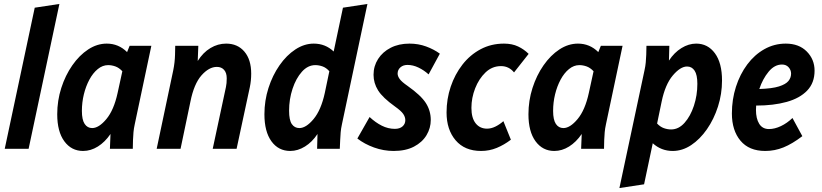

<svg xmlns="http://www.w3.org/2000/svg" viewBox="-20 -754 4168 973"><path d="M4 0 156 -715 281 -734 125 0Z M270 -175Q270 -244 290.5 -308Q311 -372 346.5 -423Q382 -474 427 -503.5Q472 -533 521 -533Q581 -533 624 -490L637 -522H747L663 -125Q658 -102 656.5 -84.5Q655 -67 654 -45L653 0H537L540 -75Q512 -34 476 -11.5Q440 11 401 11Q342 11 306 -38Q270 -87 270 -175ZM395 -192Q395 -147 409 -126Q423 -105 447 -105Q481 -105 519 -150.5Q557 -196 576 -283L600 -393Q583 -411 564.5 -417.5Q546 -424 528 -424Q500 -424 475.5 -404Q451 -384 433 -350.5Q415 -317 405 -276Q395 -235 395 -192Z M774 0 858 -398Q866 -437 867 -477L868 -522H985L982 -445Q1009 -488 1046.5 -510.5Q1084 -533 1126 -533Q1184 -533 1218.5 -492.5Q1253 -452 1253 -381Q1253 -345 1246 -312L1179 0H1058L1125 -313Q1127 -322 1128 -333Q1129 -344 1129 -357Q1129 -385 1115.5 -400Q1102 -415 1079 -415Q1039 -415 1001 -372Q963 -329 945 -239L895 0Z M1320 -175Q1320 -244 1340.5 -308Q1361 -372 1396.5 -423Q1432 -474 1477 -503.5Q1522 -533 1570 -533Q1629 -533 1671 -493L1718 -715L1842 -734L1713 -125Q1708 -102 1706.5 -84.5Q1705 -67 1704 -45L1702 0H1587L1589 -75Q1562 -34 1525.5 -11.5Q1489 11 1451 11Q1391 11 1355.5 -38Q1320 -87 1320 -175ZM1445 -193Q1445 -145 1459 -125Q1473 -105 1497 -105Q1531 -105 1569 -150.5Q1607 -196 1626 -283L1649 -393Q1633 -411 1614.5 -417.5Q1596 -424 1578 -424Q1540 -424 1510 -390.5Q1480 -357 1462.5 -304Q1445 -251 1445 -193Z M1791 -52 1853 -161Q1883 -133 1915 -117Q1947 -101 1981 -101Q2006 -101 2020 -113.5Q2034 -126 2034 -145Q2034 -161 2023.5 -176.5Q2013 -192 1982 -214Q1919 -259 1896 -296Q1873 -333 1873 -375Q1873 -419 1896 -455Q1919 -491 1960 -512Q2001 -533 2055 -533Q2100 -533 2139.5 -518.5Q2179 -504 2209 -482L2152 -377Q2129 -398 2101 -411.5Q2073 -425 2045 -425Q2023 -425 2009 -412.5Q1995 -400 1995 -381Q1995 -368 2005.5 -353.5Q2016 -339 2045 -319Q2113 -271 2138 -232Q2163 -193 2163 -146Q2163 -105 2141.5 -69Q2120 -33 2078 -11Q2036 11 1975 11Q1924 11 1875.5 -6.5Q1827 -24 1791 -52Z M2243 -184Q2243 -252 2264 -314.5Q2285 -377 2323.5 -426.5Q2362 -476 2415.5 -504.5Q2469 -533 2534 -533Q2575 -533 2605.5 -518.5Q2636 -504 2659 -481L2585 -387Q2559 -419 2519 -419Q2474 -419 2440.5 -387Q2407 -355 2388 -306.5Q2369 -258 2369 -207Q2369 -156 2390.5 -129Q2412 -102 2448 -102Q2469 -102 2490.5 -112.5Q2512 -123 2531 -140L2569 -46Q2535 -20 2497.5 -4.5Q2460 11 2418 11Q2335 11 2289 -43Q2243 -97 2243 -184Z M2658 -175Q2658 -244 2678.5 -308Q2699 -372 2734.5 -423Q2770 -474 2815 -503.5Q2860 -533 2909 -533Q2969 -533 3012 -490L3025 -522H3135L3051 -125Q3046 -102 3044.5 -84.5Q3043 -67 3042 -45L3041 0H2925L2928 -75Q2900 -34 2864 -11.5Q2828 11 2789 11Q2730 11 2694 -38Q2658 -87 2658 -175ZM2783 -192Q2783 -147 2797 -126Q2811 -105 2835 -105Q2869 -105 2907 -150.5Q2945 -196 2964 -283L2988 -393Q2971 -411 2952.5 -417.5Q2934 -424 2916 -424Q2888 -424 2863.5 -404Q2839 -384 2821 -350.5Q2803 -317 2793 -276Q2783 -235 2783 -192Z M3119 199 3246 -397Q3251 -420 3252.5 -437.5Q3254 -455 3255 -477L3256 -522H3372L3370 -447Q3397 -488 3433.5 -510.5Q3470 -533 3508 -533Q3567 -533 3603 -484Q3639 -435 3639 -346Q3639 -278 3618.5 -214Q3598 -150 3562.5 -99Q3527 -48 3482.5 -18.5Q3438 11 3389 11Q3331 11 3288 -28L3244 180ZM3333 -239 3310 -128Q3326 -111 3344.5 -104.5Q3363 -98 3381 -98Q3419 -98 3449 -131.5Q3479 -165 3496.5 -218Q3514 -271 3514 -329Q3514 -375 3500 -396Q3486 -417 3462 -417Q3428 -417 3389.5 -371.5Q3351 -326 3333 -239Z M3689 -179Q3689 -250 3709.5 -314Q3730 -378 3767 -427.5Q3804 -477 3854 -505Q3904 -533 3962 -533Q4029 -533 4068.5 -493Q4108 -453 4108 -396Q4108 -334 4070.5 -295Q4033 -256 3966.5 -237.5Q3900 -219 3812 -219Q3811 -208 3811 -197Q3811 -153 3827.5 -126.5Q3844 -100 3877 -100Q3906 -100 3937.5 -115Q3969 -130 3996 -156L4046 -64Q3995 -25 3950.5 -7Q3906 11 3858 11Q3776 11 3732.5 -41Q3689 -93 3689 -179ZM3943 -427Q3905 -427 3875 -390.5Q3845 -354 3828 -303Q3893 -305 3927.5 -316Q3962 -327 3975.5 -343.5Q3989 -360 3989 -381Q3989 -399 3976.5 -413Q3964 -427 3943 -427Z"/></svg>

Font: Radio Canada Condensed SemiBold
Style: Italic
Weight: 600
Width: 3
Italic angle: -12°
Designer: Charles Daoud, Etienne Aubert Bonn, Alexandre Saumier Demers, Jacques Le Bailly
Foundry: Radio-Canada
Version: Version 2.104; ttfautohint (v1.8.4.7-5d5b);gftools[0.9.28.de